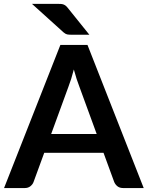

<svg xmlns="http://www.w3.org/2000/svg" viewBox="-26 -950 746 970"><path d="M700 0H596Q578.5 0 567.5 -8.8Q556.5 -17.5 551 -30.5L497 -178H197.5L143.5 -30.5Q139.5 -19 128 -9.5Q116.5 0 99.5 0H-5.5L279 -723H416ZM462.5 -273 374.5 -513.5Q368 -529.5 361 -551.5Q354 -573.5 347 -599Q340.5 -573.5 333.5 -551.2Q326.5 -529 320 -512.5L232.5 -273ZM265 -930.5Q275 -930.5 282.2 -930Q289.5 -929.5 295.2 -927.2Q301 -925 306 -921Q311 -917 316.5 -910L425.5 -774.5H336Q321.5 -774.5 313.2 -776.2Q305 -778 295 -786.5L135.5 -930.5Z"/></svg>

Font: Lato
Style: Bold
Weight: 700
Designer: Lukasz Dziedzic with Adam Twardoch and Botio Nikoltchev
Foundry: tyPoland Lukasz Dziedzic
Version: Version 2.010; 2014-09-01; http://www.latofonts.com/; ttfaut